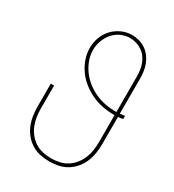

<svg xmlns="http://www.w3.org/2000/svg" viewBox="-182 -845 863 955"><g transform="rotate(30 250.0 -367.5)"><path d="M250 8Q224 8 197.5 2.5Q171 -3 148.5 -17Q126 -31 109 -51.5Q92 -72 82 -96.5Q72 -121 68 -147.5Q64 -174 64 -200V-331H83V-200Q83 -176 86.5 -152Q90 -128 99 -106Q108 -84 123 -65Q138 -46 158.5 -33Q179 -20 202.5 -15Q226 -10 250 -10Q274 -10 297.5 -15Q321 -20 341.5 -33Q362 -46 377 -65Q392 -84 401 -106Q410 -128 413.5 -152Q417 -176 417 -200V-354Q415 -354 413 -354Q411 -354 409 -354Q377 -354 345 -360.5Q313 -367 283.5 -381Q254 -395 228.5 -415Q203 -435 184 -461.5Q165 -488 154 -519Q143 -550 143 -582Q143 -613 153.5 -642.5Q164 -672 185 -694.5Q206 -717 234.5 -730Q263 -743 294 -743Q314 -743 334.5 -737.5Q355 -732 372 -720.5Q389 -709 402 -692Q415 -675 422.5 -656Q430 -637 433 -616.5Q436 -596 436 -575V-373Q443 -374 450 -375Q457 -376 464 -377V-359Q457 -357 450 -356Q443 -355 436 -355V-200Q436 -174 432 -147.5Q428 -121 418 -96.5Q408 -72 391 -51.5Q374 -31 351.5 -17Q329 -3 302.5 2.5Q276 8 250 8ZM409 -372Q411 -372 413 -372Q415 -372 417 -372V-575Q417 -593 414.5 -611.5Q412 -630 405.5 -647Q399 -664 388 -679Q377 -694 362 -704Q347 -714 329.5 -719.5Q312 -725 293 -725Q266 -725 241 -713.5Q216 -702 198.5 -681.5Q181 -661 171.5 -635Q162 -609 162 -582Q162 -552 172.5 -523.5Q183 -495 200.5 -471Q218 -447 242 -428Q266 -409 293 -396.5Q320 -384 349.5 -378Q379 -372 409 -372Z"/></g></svg>

Font: Zed Mono Thin
Style: Regular
Weight: 100
Monospace: yes
Designer: Belleve Invis
Foundry: Belleve Invis
Version: Version 1.0.0; ttfautohint (v1.8.4)